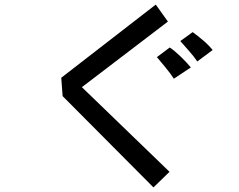

<svg xmlns="http://www.w3.org/2000/svg" viewBox="-20 -762 1040 837"><path d="M253 -343 247 -423 659 -742 712 -668 337 -382 719 -13 649 55ZM840 -494Q827 -514 803.5 -540.5Q780 -567 766 -583L820 -622Q842 -606 865.5 -586Q889 -566 907 -544ZM738 -419Q723 -442 701 -468.5Q679 -495 664 -513L720 -555Q741 -541 767 -516Q793 -491 812 -468Z"/></svg>

Font: Stick
Style: Regular
Weight: 400
Designer: Fontworks Inc.
Foundry: Fontworks Inc.
Version: Version 1.100